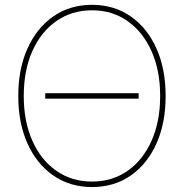

<svg xmlns="http://www.w3.org/2000/svg" viewBox="-20 -756 752 785"><path d="M546.9 -375V-352.5H165V-375ZM356.4 8.8Q266.6 8.8 198.5 -38.1Q130.4 -85 92.5 -168.9Q54.7 -252.9 54.7 -363.3Q54.7 -474.6 92.8 -558.6Q130.9 -642.6 198.7 -689.5Q266.6 -736.3 356.4 -736.3Q445.8 -736.3 513.7 -689.5Q581.5 -642.6 619.4 -558.6Q657.2 -474.6 657.2 -363.3Q657.2 -252.4 619.4 -168.5Q581.5 -84.5 513.7 -37.8Q445.8 8.8 356.4 8.8ZM356.4 -13.7Q439 -13.7 501.7 -57.6Q564.5 -101.6 599.6 -180.4Q634.8 -259.3 634.8 -363.3Q634.8 -467.8 599.6 -546.6Q564.5 -625.5 501.7 -669.7Q439 -713.9 356.4 -713.9Q273.9 -713.9 210.9 -670.2Q147.9 -626.5 112.5 -547.6Q77.1 -468.8 77.1 -363.3Q77.1 -259.8 112.1 -180.9Q147 -102.1 210 -57.9Q272.9 -13.7 356.4 -13.7Z"/></svg>

Font: Inter 24pt Thin
Style: Regular
Weight: 250
Designer: Rasmus Andersson
Foundry: rsms
Version: Version 4.001;git-66647c0bb